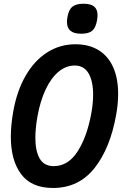

<svg xmlns="http://www.w3.org/2000/svg" viewBox="-20 -966 640 1002"><path d="M36.5 -253Q36.5 -311.5 49 -383.5Q68 -491.5 113.8 -570.8Q159.5 -650 226.2 -692.5Q293 -735 373.5 -735Q444 -735 494 -704.5Q544 -674 570.2 -616Q596.5 -558 596.5 -476.5Q596.5 -423.5 586.5 -368.5Q555.5 -192.5 473.2 -88.8Q391 15 256.5 15Q144.5 15 90.5 -56.8Q36.5 -128.5 36.5 -253ZM457 -377.5Q466 -428 466 -472Q466 -542.5 442.2 -583.2Q418.5 -624 370 -624Q323.5 -624 284.2 -590.5Q245 -557 217.2 -497Q189.5 -437 175.5 -358.5Q164.5 -296.5 164.5 -247Q164.5 -178 187.2 -138.5Q210 -99 260.5 -99Q336 -99 385.5 -176.5Q435 -254 457 -377.5ZM329.5 -852Q329.5 -862 332 -877Q338.5 -915.5 357.8 -931Q377 -946.5 416 -946.5Q453.5 -946.5 471.2 -932Q489 -917.5 489 -887Q489 -876.5 486.5 -860Q479.5 -821 461.2 -805.5Q443 -790 403.5 -790Q366 -790 347.8 -805.2Q329.5 -820.5 329.5 -852Z"/></svg>

Font: JuliaMono BoldItalic
Style: Regular
Weight: 700
Italic angle: -9°
Monospace: yes
Designer: cormullion
Foundry: corm
Version: Version 0.049; ttfautohint (v1.8.4)